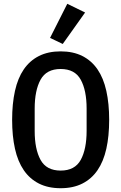

<svg xmlns="http://www.w3.org/2000/svg" viewBox="-20 -981 640 1013"><path d="M311 -749 244 -781 335 -961 429 -915ZM44 -349Q44 -434 59 -501.5Q74 -569 105.5 -615Q137 -661 185.5 -685.5Q234 -710 300 -710Q366 -710 414.5 -685.5Q463 -661 494.5 -615Q526 -569 541 -501.5Q556 -434 556 -349Q556 -263 541 -196Q526 -129 494.5 -83Q463 -37 414.5 -12.5Q366 12 300 12Q234 12 185.5 -12.5Q137 -37 105.5 -83Q74 -129 59 -196Q44 -263 44 -349ZM437 -291V-408Q437 -504 406 -560.5Q375 -617 300 -617Q225 -617 194 -560.5Q163 -504 163 -408V-290Q163 -194 194 -137.5Q225 -81 300 -81Q375 -81 406 -137.5Q437 -194 437 -291Z"/></svg>

Font: IBM Plaex Mono Medium
Style: Regular
Weight: 500
Designer: Mike Abbink, Paul van der Laan, Pieter van Rosmalen
Foundry: Bold Monday
Version: Version 2.003